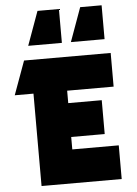

<svg xmlns="http://www.w3.org/2000/svg" viewBox="-63 -1014 759 1062"><g transform="rotate(-5 317.0 -483.5)"><path d="M20 -513 88 -700H569V-513H311V-444H497V-256H311V-187H569V0H124V-513ZM355 -779 423 -967H542V-779ZM118 -779 186 -967H305V-779Z"/></g></svg>

Font: Clickuper
Style: Bold
Weight: 700
Designer: Denis Ignatov
Foundry: Denis Ignatov
Version: Version 1.10 April 16, 2021